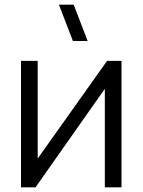

<svg xmlns="http://www.w3.org/2000/svg" viewBox="-20 -800 609 820"><path d="M291.3 -625 231.7 -780H294.7L354.3 -625ZM499 -540V0H427.7V-420.7L131.7 0H69.7V-540H141V-123L437.3 -540Z"/></svg>

Font: Manrope ExtraLight
Style: Regular
Weight: 200
Designer: Mikhail Sharanda
Foundry: Mikhail Sharanda
Version: Version 4.505